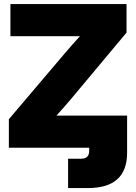

<svg xmlns="http://www.w3.org/2000/svg" viewBox="-20 -748 688 972"><path d="M24.9 0H431.6V15.1C431.6 42.5 418 55.7 389.2 55.7H324.7V204.1H424.8C557.6 204.1 623.5 144.5 623.5 24.9V-162.6H383.8H265.6C292 -191.4 317.4 -220.7 341.8 -249.5L620.6 -583V-727.5H32.7V-564.9H267.1H384.8C357.9 -535.6 332.5 -506.8 307.6 -477.5L24.9 -144.5Z"/></svg>

Font: Raveo Display Display ExtraBold
Style: Regular
Weight: 800
Designer: Jakub Foglar, Rasmus Andersson (Inter)
Foundry: Jakubfoglar.com
Version: Version 1.100;Glyphs 3.2.3 (3260)